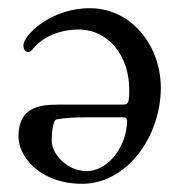

<svg xmlns="http://www.w3.org/2000/svg" viewBox="-20 -434 447 468"><path d="M180 14C290 14 372 -102 372 -220C372 -323 300 -414 199 -414C103 -414 37 -348 37 -323C37 -314 42 -307 49 -307C52 -307 55 -309 58 -312C84 -346 129 -362 171 -362C246 -362 295 -296 295 -216C295 -182 293 -179 277 -179H122C73 -179 25 -171 25 -101C25 -52 78 14 180 14ZM191 -17C143 -17 106 -59 106 -91C106 -98 107 -141 118 -143C139 -147 162 -148 191 -148H281C293 -148 290 -135 288 -120C281 -71 242 -17 191 -17Z"/></svg>

Font: EB Garamond
Style: Regular
Weight: 400
Designer: Georg Duffner and Octavio Pardo
Foundry: Georg Duffner
Version: Version 1.000;PS 001.000;hotconv 1.0.88;makeotf.lib2.5.64775